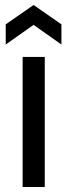

<svg xmlns="http://www.w3.org/2000/svg" viewBox="-20 -752 271 772"><path d="M71 0V-523H160V0ZM3 -573V-654L115 -732L227 -654V-573L115 -652Z"/></svg>

Font: Bricolage Grotesque SemiCondensed
Style: Regular
Weight: 400
Width: 4
Designer: Mathieu Triay
Foundry: Atelier Triay
Version: Version 1.001;gftools[0.9.33.dev8+g029e19f]